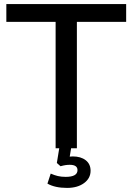

<svg xmlns="http://www.w3.org/2000/svg" viewBox="-20 -725 651 939"><path d="M252 0V-618H11V-705H597V-618H356V0ZM308 194Q249 194 212 173L228 124Q246 132 263 136Q280 140 301 140Q359 140 359 107Q359 81 321 81Q311 81 300.5 82.5Q290 84 276 88L258 72L273 -20H331L321 41Q329 40 336 40Q375 40 399 58.5Q423 77 423 110Q423 147 391 170.5Q359 194 308 194Z"/></svg>

Font: Mulish SemiBold
Style: Regular
Weight: 600
Designer: Vernon Adams
Foundry: Vernon Adams
Version: Version 3.603; ttfautohint (v1.8.3)